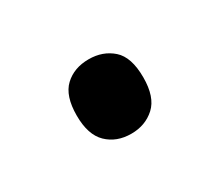

<svg xmlns="http://www.w3.org/2000/svg" viewBox="-43 -500 340 295"><g transform="rotate(-30 126.5 -352.0)"><path d="M67 -352Q67 -387 83.5 -402.5Q100 -418 126 -418Q151 -418 168 -403Q185 -388 185 -352Q185 -317 168 -301.5Q151 -286 126 -286Q100 -286 83.5 -302Q67 -318 67 -352Z"/></g></svg>

Font: Noto Sans Kannada SemiCondensed
Style: Regular
Weight: 400
Width: 4
Designer: Jelle Bosma - Monotype Design Team
Foundry: Monotype Imaging Inc.
Version: Version 2.005; ttfautohint (v1.8.4.7-5d5b)